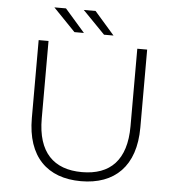

<svg xmlns="http://www.w3.org/2000/svg" viewBox="-59 -930 910 989"><g transform="rotate(5 396.5 -435.0)"><path d="M345 -757C345 -757 296 -757 296 -757C296 -757 182 -875 182 -875C182 -875 242 -875 242 -875C242 -875 345 -757 345 -757ZM498 -757C498 -757 449 -757 449 -757C449 -757 334 -875 334 -875C334 -875 395 -875 395 -875C395 -875 498 -757 498 -757ZM396 5C222 5 116 -97 116 -297C116 -297 116 -700 116 -700C116 -700 167 -700 167 -700C167 -700 167 -299 167 -299C167 -124 251 -42 397 -42C543 -42 626 -124 626 -299C626 -299 626 -700 626 -700C626 -700 677 -700 677 -700C677 -700 677 -297 677 -297C677 -97 570 5 396 5Z"/></g></svg>

Font: TamingNoise
Style: Regular
Weight: 500
Designer: Julieta Ulanovsky
Foundry: Julieta Ulanovsky
Version: ""